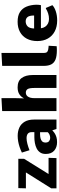

<svg xmlns="http://www.w3.org/2000/svg" viewBox="904 -1706 811 2659"><g transform="rotate(-90 1309.5 -376.5)"><path d="M31.2 0V-73.2L251 -423.3H30.8L33.7 -528.3H439.5V-448.2L229 -109.4H453.1L449.7 0Z M669.9 8.3Q598.1 8.3 552.5 -31.5Q506.8 -71.3 506.8 -148.9Q506.8 -195.8 528.1 -226.6Q549.3 -257.3 583.5 -274.4Q617.7 -291.5 658.4 -298.8Q699.2 -306.2 737.8 -306.2H809.1V-340.8Q809.1 -380.9 786.4 -397.5Q763.7 -414.1 725.6 -414.1Q690.9 -414.1 647 -402.6Q603 -391.1 558.6 -373.5L525.9 -479Q564.5 -497.6 603.8 -510.7Q643.1 -523.9 682.1 -530.5Q721.2 -537.1 757.3 -537.1Q820.8 -537.1 871.8 -514.2Q922.9 -491.2 953.1 -440.4Q983.4 -389.6 983.4 -308.1V0H852.5L834 -58.1Q816.4 -40 793.5 -24.9Q770.5 -9.8 740.2 -0.7Q710 8.3 669.9 8.3ZM729 -86.9Q756.3 -86.9 776.9 -97.7Q797.4 -108.4 808.1 -120.6V-227.1H778.8Q750 -227.1 723.6 -220.7Q697.3 -214.4 681.2 -198Q665 -181.6 665 -151.4Q665 -117.2 684.6 -102.1Q704.1 -86.9 729 -86.9Z M1100.6 0V-752L1279.8 -761.7V-565.9L1276.9 -448.7Q1297.4 -490.7 1334.2 -514.4Q1371.1 -538.1 1429.2 -538.1Q1517.6 -538.1 1558.8 -481.9Q1600.1 -425.8 1600.1 -328.6V0H1420.9V-305.2Q1420.9 -375.5 1404.8 -399.9Q1388.7 -424.3 1356.9 -424.3Q1340.3 -424.3 1326.4 -417.7Q1312.5 -411.1 1302 -396.7Q1291.5 -382.3 1285.6 -359.4Q1279.8 -336.4 1279.8 -303.7V0Z M1940.9 5.4Q1863.3 5.4 1816.2 -12.9Q1769 -31.2 1747.8 -71.3Q1726.6 -111.3 1726.6 -177.2V-752L1906.2 -761.7V-172.9Q1906.2 -155.3 1910.9 -142.3Q1915.5 -129.4 1931.6 -121.3Q1947.8 -113.3 1981.4 -110.4Q1987.3 -109.9 1993.4 -109.4Q1999.5 -108.9 2005.4 -108.4L1999 2.9Q1974.6 4.9 1962.4 5.1Q1950.2 5.4 1940.9 5.4Z M2356 9.8Q2269 9.8 2204.8 -23.7Q2140.6 -57.1 2105.5 -118.9Q2070.3 -180.7 2070.3 -264.6Q2070.3 -349.1 2103 -410.4Q2135.7 -471.7 2195.8 -504.9Q2255.9 -538.1 2337.4 -538.1Q2421.9 -538.1 2472.9 -505.1Q2523.9 -472.2 2547.6 -414.1Q2571.3 -356 2573.7 -279.8Q2573.7 -261.7 2572.3 -248Q2570.8 -234.4 2569.6 -226.1Q2568.4 -217.8 2567.4 -215.3H2247.6Q2252 -180.7 2269.5 -155.5Q2287.1 -130.4 2314.7 -116.9Q2342.3 -103.5 2376.5 -103.5Q2416.5 -103.5 2453.4 -115.5Q2490.2 -127.4 2520.5 -146.5H2529.3L2567.4 -56.6Q2537.1 -26.9 2480.2 -8.5Q2423.3 9.8 2356 9.8ZM2244.1 -309.6H2424.3Q2424.3 -374.5 2403.1 -400.4Q2381.8 -426.3 2343.8 -426.3Q2302.7 -426.3 2274.9 -400.6Q2247.1 -375 2244.1 -309.6Z"/></g></svg>

Font: Comme ExtraBold
Style: Regular
Weight: 800
Version: Version 1.000;gftools[0.9.27]